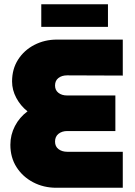

<svg xmlns="http://www.w3.org/2000/svg" viewBox="-20 -887 636 907"><path d="M246 0Q186 0 136.5 -26Q87 -52 58 -97.5Q29 -143 29 -203Q29 -250 50.5 -291.5Q72 -333 110 -361Q77 -387 57 -424.5Q37 -462 37 -502Q37 -561 65.5 -605.5Q94 -650 142.5 -675Q191 -700 249 -700H560V-530L297 -531Q272 -531 256 -518.5Q240 -506 240 -483Q240 -461 256 -448.5Q272 -436 297 -436H525V-268H298Q273 -268 256.5 -255Q240 -242 240 -218Q240 -195 256.5 -182.5Q273 -170 298 -170H560V0ZM175 -760V-867H490V-760Z"/></svg>

Font: MuseoModerno Black
Style: Regular
Weight: 900
Designer: Pablo Cosgaya, Héctor Gatti, Marcela Romero, and the Authors of The MuseoModerno Project.
Foundry: Omnibus-Type Team
Version: Version 1.001